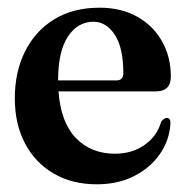

<svg xmlns="http://www.w3.org/2000/svg" viewBox="-20 -469 482 499"><path d="M424 -270Q424 -231.5 385 -231.5H132Q138 -150.5 177.5 -110Q217 -69.5 278.5 -69.5Q323.5 -69.5 356 -92.5Q388.5 -115.5 399 -153Q406.5 -162.5 413.5 -162.5Q423.5 -162.5 423 -148Q420.5 -105 395.8 -69Q371 -33 328.8 -11.5Q286.5 10 232 10Q167.5 10 119.5 -18Q71.5 -46 45 -96.2Q18.5 -146.5 18.5 -213.5Q18.5 -282 45 -335.2Q71.5 -388.5 120.8 -418.8Q170 -449 239 -449Q295 -449 336.8 -425.5Q378.5 -402 401.2 -361.5Q424 -321 424 -270ZM223 -412.5Q182 -412.5 156.5 -374Q131 -335.5 131 -260H282.5Q300.5 -260 300.5 -279Q300.5 -345 278.2 -378.8Q256 -412.5 223 -412.5Z"/></svg>

Font: Fraunces 144pt S050 SemiBold
Style: Regular
Weight: 600
Version: Version 1.000; ttfautohint (v1.8.3)